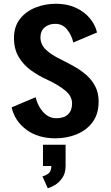

<svg xmlns="http://www.w3.org/2000/svg" viewBox="-20 -726 590 1023"><path d="M275 11Q182.5 11 120.5 -35Q58.5 -81 42 -154L170 -208Q176 -181 190.8 -155.2Q205.5 -129.5 228 -112.8Q250.5 -96 280 -96Q321 -96 342.5 -116.8Q364 -137.5 364 -174Q364 -214.5 327 -244.2Q290 -274 236.5 -299Q188 -320.5 146.5 -350.2Q105 -380 79.8 -422.2Q54.5 -464.5 54.5 -523.5Q54.5 -584 86 -624.5Q117.5 -665 168.5 -685.5Q219.5 -706 278.5 -706Q337.5 -706 383.2 -685Q429 -664 458.2 -629.2Q487.5 -594.5 497 -553L370.5 -499.5Q362 -537.5 338 -568.2Q314 -599 274.5 -599Q240 -599 217.8 -579.8Q195.5 -560.5 195.5 -527Q195.5 -489.5 223.8 -462Q252 -434.5 305 -409Q339.5 -392 374.8 -372.2Q410 -352.5 439.8 -326.5Q469.5 -300.5 487.5 -265.8Q505.5 -231 505.5 -184.5Q505.5 -118 472.8 -74.5Q440 -31 387.2 -10Q334.5 11 275 11ZM209 158.5V45H329.5V158.5Q329.5 196.5 312.2 221.5Q295 246.5 272.8 259.8Q250.5 273 234.5 277L206 213.5Q223 210 238.2 198.2Q253.5 186.5 253.5 158.5Z"/></svg>

Font: Trispace SemiCondensed SemiBold
Style: Regular
Weight: 600
Width: 4
Designer: Tyler Finck
Foundry: Etcetera Type Company
Version: Version 1.210; ttfautohint (v1.8.3)